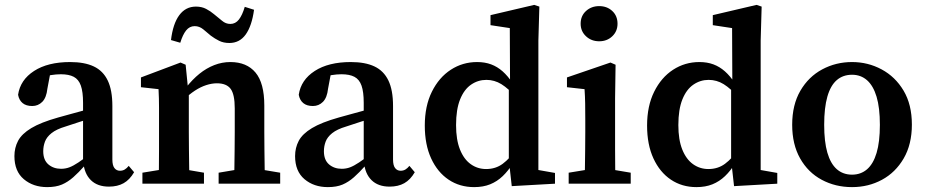

<svg xmlns="http://www.w3.org/2000/svg" viewBox="-20 -752 3792 786"><path d="M173 14Q116 14 77.5 -18.5Q39 -51 39 -113Q39 -147 54 -175.5Q69 -204 108 -227.5Q147 -251 218 -271Q244 -278 270.5 -285.5Q297 -293 323.5 -300Q350 -307 377 -314V-275Q343 -265 310.5 -254.5Q278 -244 248 -234Q211 -223 191 -207Q171 -191 164 -172Q157 -153 157 -133Q157 -97 178 -79Q199 -61 230 -61Q248 -61 264 -67Q280 -73 301 -87Q322 -101 353 -125L363 -73H326Q302 -46 280 -26.5Q258 -7 233.5 3.5Q209 14 173 14ZM426 12Q379 12 352 -14.5Q325 -41 321 -89L320 -92V-331Q320 -376 311 -401.5Q302 -427 282 -437.5Q262 -448 229 -448Q210 -448 188 -444.5Q166 -441 137 -431L189 -469L174 -389Q170 -352 153 -335Q136 -318 112 -318Q87 -318 72.5 -330Q58 -342 54 -364Q63 -425 119.5 -461.5Q176 -498 267 -498Q326 -498 364 -480Q402 -462 421 -422.5Q440 -383 440 -318V-99Q440 -75 448.5 -64Q457 -53 471 -53Q482 -53 490.5 -58Q499 -63 507 -73L529 -47Q511 -16 486 -2Q461 12 426 12Z M563 0V-45L667 -62H716L815 -45V0ZM629 0Q630 -25 630.5 -62.5Q631 -100 631 -140Q631 -180 631 -212V-265Q631 -292 631 -311.5Q631 -331 630.5 -349Q630 -367 629 -387L557 -395V-435L719 -496L740 -487L751 -376L753 -374V-212Q753 -180 753.5 -140Q754 -100 754.5 -62.5Q755 -25 756 0ZM875 0V-45L976 -62H1025L1127 -45V0ZM938 0Q939 -25 939.5 -62Q940 -99 940.5 -139Q941 -179 941 -212V-308Q941 -366 924 -388.5Q907 -411 868 -411Q847 -411 824 -403.5Q801 -396 778 -381Q755 -366 730 -342L723 -394H742Q768 -427 796.5 -450Q825 -473 857 -485.5Q889 -498 923 -498Q990 -498 1026 -455Q1062 -412 1062 -320V-212Q1062 -179 1062.5 -139Q1063 -99 1063.5 -62Q1064 -25 1065 0ZM680 -588Q688 -655 714 -690Q740 -725 782 -725Q806 -725 824 -715.5Q842 -706 856 -694Q874 -680 889 -667Q904 -654 923 -654Q944 -654 958 -672Q972 -690 982 -724L1020 -712Q1011 -646 986 -611Q961 -576 919 -576Q895 -576 877 -585Q859 -594 843 -606Q828 -619 812 -632Q796 -645 777 -645Q756 -645 742 -627.5Q728 -610 718 -577Z M1322 14Q1265 14 1226.5 -18.5Q1188 -51 1188 -113Q1188 -147 1203 -175.5Q1218 -204 1257 -227.5Q1296 -251 1367 -271Q1393 -278 1419.5 -285.5Q1446 -293 1472.5 -300Q1499 -307 1526 -314V-275Q1492 -265 1459.5 -254.5Q1427 -244 1397 -234Q1360 -223 1340 -207Q1320 -191 1313 -172Q1306 -153 1306 -133Q1306 -97 1327 -79Q1348 -61 1379 -61Q1397 -61 1413 -67Q1429 -73 1450 -87Q1471 -101 1502 -125L1512 -73H1475Q1451 -46 1429 -26.5Q1407 -7 1382.5 3.5Q1358 14 1322 14ZM1575 12Q1528 12 1501 -14.5Q1474 -41 1470 -89L1469 -92V-331Q1469 -376 1460 -401.5Q1451 -427 1431 -437.5Q1411 -448 1378 -448Q1359 -448 1337 -444.5Q1315 -441 1286 -431L1338 -469L1323 -389Q1319 -352 1302 -335Q1285 -318 1261 -318Q1236 -318 1221.5 -330Q1207 -342 1203 -364Q1212 -425 1268.5 -461.5Q1325 -498 1416 -498Q1475 -498 1513 -480Q1551 -462 1570 -422.5Q1589 -383 1589 -318V-99Q1589 -75 1597.5 -64Q1606 -53 1620 -53Q1631 -53 1639.5 -58Q1648 -63 1656 -73L1678 -47Q1660 -16 1635 -2Q1610 12 1575 12Z M1921 14Q1862 14 1816.5 -16.5Q1771 -47 1745 -103.5Q1719 -160 1719 -238Q1719 -318 1748 -376.5Q1777 -435 1825.5 -466.5Q1874 -498 1933 -498Q1965 -498 1990.5 -488.5Q2016 -479 2037.5 -460Q2059 -441 2079 -411H2105L2097 -350Q2061 -390 2032.5 -407.5Q2004 -425 1971 -425Q1937 -425 1908.5 -405.5Q1880 -386 1863.5 -345Q1847 -304 1847 -240Q1847 -180 1863 -140Q1879 -100 1907 -80Q1935 -60 1970 -60Q2009 -60 2038 -81.5Q2067 -103 2097 -145L2106 -84H2080Q2061 -53 2038 -31Q2015 -9 1986.5 2.5Q1958 14 1921 14ZM2075 10 2064 -88 2063 -90V-398L2068 -408L2067 -637L1988 -649V-690L2167 -732L2188 -725L2184 -586V-56L2252 -44V0Z M2308 0V-45L2412 -62H2461L2562 -45V0ZM2373 0Q2374 -25 2374.5 -62.5Q2375 -100 2375.5 -140Q2376 -180 2376 -212V-260Q2376 -300 2375.5 -328.5Q2375 -357 2373 -387L2301 -395V-435L2479 -496L2500 -487L2498 -350V-212Q2498 -180 2498 -140Q2498 -100 2498.5 -62.5Q2499 -25 2500 0ZM2433 -583Q2401 -583 2379 -603.5Q2357 -624 2357 -655Q2357 -687 2379 -707Q2401 -727 2433 -727Q2465 -727 2486.5 -707Q2508 -687 2508 -655Q2508 -624 2486.5 -603.5Q2465 -583 2433 -583Z M2831 14Q2772 14 2726.5 -16.5Q2681 -47 2655 -103.5Q2629 -160 2629 -238Q2629 -318 2658 -376.5Q2687 -435 2735.5 -466.5Q2784 -498 2843 -498Q2875 -498 2900.5 -488.5Q2926 -479 2947.5 -460Q2969 -441 2989 -411H3015L3007 -350Q2971 -390 2942.5 -407.5Q2914 -425 2881 -425Q2847 -425 2818.5 -405.5Q2790 -386 2773.5 -345Q2757 -304 2757 -240Q2757 -180 2773 -140Q2789 -100 2817 -80Q2845 -60 2880 -60Q2919 -60 2948 -81.5Q2977 -103 3007 -145L3016 -84H2990Q2971 -53 2948 -31Q2925 -9 2896.5 2.5Q2868 14 2831 14ZM2985 10 2974 -88 2973 -90V-398L2978 -408L2977 -637L2898 -649V-690L3077 -732L3098 -725L3094 -586V-56L3162 -44V0Z M3468 14Q3400 14 3344 -16Q3288 -46 3255.5 -103.5Q3223 -161 3223 -241Q3223 -323 3256.5 -380.5Q3290 -438 3346 -468Q3402 -498 3468 -498Q3533 -498 3589 -468Q3645 -438 3679 -381Q3713 -324 3713 -242Q3713 -161 3679.5 -103.5Q3646 -46 3590.5 -16Q3535 14 3468 14ZM3468 -37Q3504 -37 3529.5 -59Q3555 -81 3568.5 -126Q3582 -171 3582 -241Q3582 -311 3568.5 -356Q3555 -401 3529.5 -423.5Q3504 -446 3468 -446Q3431 -446 3405.5 -424Q3380 -402 3367 -356.5Q3354 -311 3354 -241Q3354 -172 3367 -127Q3380 -82 3405.5 -59.5Q3431 -37 3468 -37Z"/></svg>

Font: Source Serif 4 18pt SemiBold
Style: Regular
Weight: 600
Designer: Frank Grießhammer
Foundry: Adobe Systems Incorporated
Version: Version 4.004;hotconv 1.0.116;makeotfexe 2.5.65601